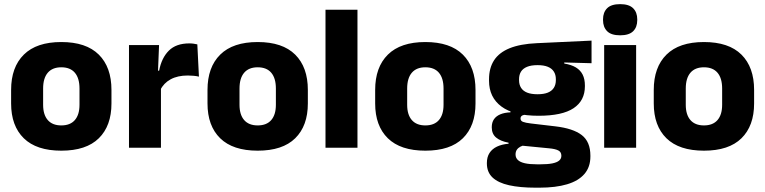

<svg xmlns="http://www.w3.org/2000/svg" viewBox="-20 -707 3662 919"><path d="M273.4 14.2Q154.7 14.2 93.9 -45.2Q33.2 -104.6 33.2 -211.9V-276.5Q33.2 -385.4 94.1 -445.6Q155 -505.8 273.4 -505.8Q392.2 -505.8 452.9 -445.6Q513.5 -385.4 513.5 -276.5V-211.9Q513.5 -104.6 453 -45.2Q392.6 14.2 273.4 14.2ZM273.4 -106.7Q316.2 -106.7 338.3 -132.3Q360.5 -157.9 360.5 -205.5V-283.2Q360.5 -332.8 338.3 -358.9Q316.2 -384.9 273.4 -384.9Q231 -384.9 208.7 -358.9Q186.4 -332.8 186.4 -283.2V-205.5Q186.4 -157.9 208.7 -132.3Q231 -106.7 273.4 -106.7Z M747.4 -276 705.5 -368.9H741.7Q753.4 -430 788.2 -464.6Q822.9 -499.3 886.3 -499.3Q897.4 -499.3 906.7 -497.9Q916.1 -496.5 924.5 -494.6L932.2 -340.2Q921.6 -342.8 907.5 -344.2Q893.4 -345.6 879 -345.6Q830 -345.6 796.6 -327.3Q763.2 -309 747.4 -276ZM597.4 0V-491.4H741.3L735 -334.7L750.4 -332.5V0Z M1213.4 14.2Q1094.7 14.2 1033.9 -45.2Q973.2 -104.6 973.2 -211.9V-276.5Q973.2 -385.4 1034.1 -445.6Q1095 -505.8 1213.4 -505.8Q1332.2 -505.8 1392.9 -445.6Q1453.5 -385.4 1453.5 -276.5V-211.9Q1453.5 -104.6 1393 -45.2Q1332.6 14.2 1213.4 14.2ZM1213.4 -106.7Q1256.2 -106.7 1278.3 -132.3Q1300.5 -157.9 1300.5 -205.5V-283.2Q1300.5 -332.8 1278.3 -358.9Q1256.2 -384.9 1213.4 -384.9Q1171 -384.9 1148.7 -358.9Q1126.4 -332.8 1126.4 -283.2V-205.5Q1126.4 -157.9 1148.7 -132.3Q1171 -106.7 1213.4 -106.7Z M1538 0V-660.3H1691V0Z M2015.9 14.2Q1897.2 14.2 1836.4 -45.2Q1775.7 -104.6 1775.7 -211.9V-276.5Q1775.7 -385.4 1836.6 -445.6Q1897.5 -505.8 2015.9 -505.8Q2134.7 -505.8 2195.4 -445.6Q2256 -385.4 2256 -276.5V-211.9Q2256 -104.6 2195.5 -45.2Q2135.1 14.2 2015.9 14.2ZM2015.9 -106.7Q2058.7 -106.7 2080.8 -132.3Q2103 -157.9 2103 -205.5V-283.2Q2103 -332.8 2080.8 -358.9Q2058.7 -384.9 2015.9 -384.9Q1973.5 -384.9 1951.2 -358.9Q1928.9 -332.8 1928.9 -283.2V-205.5Q1928.9 -157.9 1951.2 -132.3Q1973.5 -106.7 2015.9 -106.7Z M2557.8 -152.9Q2439.4 -152.9 2380.1 -197.1Q2320.7 -241.2 2320.7 -320.6V-327.2Q2320.7 -381.2 2344.8 -418.4Q2368.9 -455.6 2419.5 -476.2Q2470.1 -496.7 2549 -500.3L2811.4 -512.6V-404.4L2680.9 -408V-402.8Q2714.5 -397.4 2736.3 -384.3Q2758.2 -371.1 2768.9 -349.7Q2779.6 -328.3 2779.6 -297.7V-294Q2779.6 -225.3 2725.4 -189.1Q2671.2 -152.9 2557.8 -152.9ZM2550.3 79.5H2565.6Q2601.4 79.5 2623.6 75.1Q2645.8 70.6 2656.3 61.6Q2666.9 52.6 2666.9 39.2V38Q2666.9 20.5 2652.2 13Q2637.5 5.5 2608 2.9L2462.8 -11.3L2496.3 -13.4Q2481.7 -10.8 2470.8 -5Q2459.9 0.8 2453.8 9.9Q2447.7 19 2447.7 31.9V32.9Q2447.7 48.2 2458.6 58.7Q2469.5 69.2 2492.3 74.4Q2515 79.5 2550.3 79.5ZM2542.9 191.3Q2468.8 191.3 2416.7 179.7Q2364.6 168.1 2337.5 142.6Q2310.4 117 2310.4 75.2V73.2Q2310.4 44.7 2323 25.2Q2335.6 5.7 2359 -5.4Q2382.5 -16.4 2414.2 -19V-24Q2375.6 -31.2 2354.7 -48.6Q2333.8 -66 2333.8 -97.4V-98.2Q2333.8 -120.7 2344.2 -136Q2354.6 -151.3 2374.7 -159.8Q2394.7 -168.2 2423.5 -169.3V-186.2L2536.6 -157.7L2503.3 -158.2Q2486 -158 2478.7 -153.5Q2471.5 -148.9 2471.5 -140.1V-139.6Q2471.5 -128.4 2483.2 -123.8Q2494.9 -119.1 2521.3 -116L2637.9 -102.3Q2723.1 -92.4 2764.5 -60.5Q2805.9 -28.6 2805.9 38.3V41.5Q2805.9 92.7 2777.2 125.8Q2748.6 159 2694.2 175.1Q2639.8 191.3 2562.2 191.3ZM2552.8 -255.9Q2582.6 -255.9 2601.9 -263.6Q2621.2 -271.4 2630.9 -286.6Q2640.6 -301.8 2640.6 -323.5V-327.8Q2640.6 -349.4 2630.9 -364.4Q2621.3 -379.5 2602.2 -387.3Q2583 -395.2 2553.2 -395.2H2552.5Q2522.1 -395.2 2502.6 -387.1Q2483 -379 2473.7 -364.1Q2464.4 -349.1 2464.4 -327.7V-323.5Q2464.4 -301.8 2474.1 -286.6Q2483.8 -271.4 2503.4 -263.6Q2523 -255.9 2552.8 -255.9Z M2871.8 0V-491.4H3024.8V0ZM2948.3 -538Q2905.7 -538 2886.1 -557.6Q2866.4 -577.3 2866.4 -610.9V-614.3Q2866.4 -648 2886.1 -667.6Q2905.7 -687.2 2948.3 -687.2Q2990.6 -687.2 3010.4 -667.6Q3030.2 -648 3030.2 -614.3V-610.9Q3030.2 -576.8 3010.4 -557.4Q2990.6 -538 2948.3 -538Z M3349.4 14.2Q3230.7 14.2 3169.9 -45.2Q3109.2 -104.6 3109.2 -211.9V-276.5Q3109.2 -385.4 3170.1 -445.6Q3231 -505.8 3349.4 -505.8Q3468.2 -505.8 3528.9 -445.6Q3589.5 -385.4 3589.5 -276.5V-211.9Q3589.5 -104.6 3529 -45.2Q3468.6 14.2 3349.4 14.2ZM3349.4 -106.7Q3392.2 -106.7 3414.3 -132.3Q3436.5 -157.9 3436.5 -205.5V-283.2Q3436.5 -332.8 3414.3 -358.9Q3392.2 -384.9 3349.4 -384.9Q3307 -384.9 3284.7 -358.9Q3262.4 -332.8 3262.4 -283.2V-205.5Q3262.4 -157.9 3284.7 -132.3Q3307 -106.7 3349.4 -106.7Z"/></svg>

Font: Anek Odia Medium
Style: Regular
Weight: 500
Designer: Yesha Goshar & Mahesh Sahu (Odia), Yesha Goshar (Latin)
Foundry: Ek Type
Version: Version 1.003